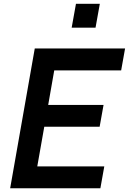

<svg xmlns="http://www.w3.org/2000/svg" viewBox="-20 -1010 691 1030"><path d="M492.5 -861.5H364.5L387.5 -989.5H515.5ZM271 -632.5 238.5 -447H535.5L514.5 -330H217.5L180 -117.5H539.5L518.5 0H34.5L166.5 -750H651L630 -632.5Z"/></svg>

Font: Russisch Sans
Style: Bold Italic
Weight: 700
Italic angle: -10°
Designer: Michael Sharanda (font) & Cristiano Sobral (main changes)
Foundry: Michael Sharanda
Version: Version 2.00;September 8, 2020;FontCreator 13.0.0.2681 64-bi